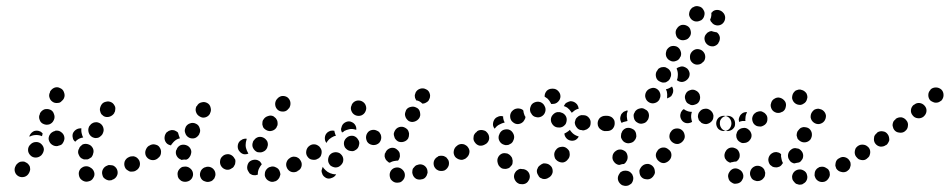

<svg xmlns="http://www.w3.org/2000/svg" viewBox="-20 -576 3116 630"><path d="M271 19Q281 17 286 8Q292 -1 289 -11Q286 -21 277 -26Q277 -26 277 -26Q273 -29 268 -30Q263 -31 258 -30Q253 -29 249 -26Q245 -24 242 -19Q237 -11 239 -1Q241 10 249 15Q251 16 252 17Q261 22 271 19ZM363 2Q368 -7 365 -17Q364 -21 361 -25Q358 -29 353 -32Q349 -34 344 -34Q339 -35 334 -34L333 -33Q323 -30 318 -21Q313 -12 316 -2Q317 3 320 7Q323 10 328 13Q332 15 337 16Q342 16 347 15L348 14Q358 11 363 2ZM79 -19Q79 -24 78 -29Q76 -34 73 -37Q70 -41 65 -43Q61 -46 56 -46Q51 -46 46 -45Q41 -43 38 -40Q34 -37 32 -33L31 -31Q26 -22 29 -12Q32 -2 42 3Q51 7 61 4Q70 1 75 -8L76 -10Q78 -14 79 -19ZM438 -30Q441 -40 437 -49Q435 -53 431 -57Q428 -60 423 -62Q418 -64 413 -63Q408 -63 404 -61L402 -60Q393 -56 389 -46Q386 -36 390 -27Q392 -22 396 -19Q400 -16 404 -14Q409 -12 414 -13Q419 -13 424 -15L425 -16Q434 -20 438 -30ZM504 -63Q507 -67 508 -72Q509 -77 507 -82Q506 -86 504 -90Q498 -99 488 -101Q477 -103 469 -97L467 -96Q463 -93 461 -89Q458 -85 457 -80Q456 -75 457 -70Q458 -65 461 -61Q467 -53 477 -51Q487 -49 496 -55L497 -56Q501 -59 504 -63ZM239 -67Q234 -76 238 -86L239 -87Q240 -92 244 -96Q247 -99 251 -102Q256 -104 261 -104Q266 -104 271 -102Q280 -99 285 -89Q289 -80 285 -70V-69Q283 -64 280 -60Q276 -57 272 -55Q271 -54 270 -54Q268 -53 267 -53Q262 -53 257 -53Q256 -53 255 -53Q254 -53 253 -54Q243 -57 239 -67ZM124 -85Q124 -95 116 -103Q109 -110 99 -110Q88 -110 81 -103L80 -102Q72 -95 72 -84Q72 -74 80 -66Q87 -59 97 -59Q107 -59 115 -66L116 -67Q123 -75 124 -85ZM181 -101Q185 -104 187 -108Q190 -113 191 -118Q192 -122 191 -127Q189 -137 180 -143Q172 -149 161 -147L160 -146Q155 -145 151 -142Q147 -140 144 -135Q141 -131 140 -126Q139 -121 140 -117Q143 -106 151 -101Q160 -95 170 -97L172 -98Q177 -99 181 -101ZM221 -142Q227 -151 237 -154H238Q241 -155 243 -155Q245 -155 247 -155Q247 -154 247 -154Q246 -144 249 -135Q250 -130 253 -125Q247 -124 242 -122Q233 -118 227 -111Q224 -113 222 -116Q219 -120 219 -123Q216 -134 221 -142ZM271 -141Q274 -131 283 -126Q287 -124 292 -123Q297 -123 302 -124Q307 -126 310 -129Q314 -132 317 -137V-138Q322 -147 319 -157Q316 -167 307 -172Q303 -174 298 -175Q293 -175 288 -174Q283 -172 279 -169Q276 -166 273 -162L272 -160Q268 -151 271 -141ZM99 -133Q89 -133 80 -129Q78 -128 76 -127Q76 -128 77 -129Q77 -130 77 -131L78 -133Q83 -142 92 -146Q102 -149 111 -145Q114 -144 116 -142Q118 -140 120 -138Q119 -134 118 -130Q118 -129 118 -129Q118 -129 118 -129Q109 -133 99 -133ZM110 -183Q113 -173 123 -169Q132 -165 142 -168Q152 -172 156 -181L157 -183Q161 -192 157 -202Q154 -212 145 -216Q135 -220 125 -217Q116 -213 111 -204V-202Q106 -193 110 -183ZM308 -220Q307 -215 309 -210Q310 -205 313 -201Q316 -198 320 -195Q329 -190 339 -193Q349 -196 355 -205V-206Q358 -210 358 -215Q359 -220 358 -225Q356 -230 353 -234Q350 -238 346 -240Q337 -245 327 -242Q317 -240 312 -231L311 -229Q309 -225 308 -220ZM143 -254Q146 -245 156 -240Q160 -238 165 -238Q170 -238 175 -239Q180 -241 183 -245Q187 -248 189 -252L190 -254Q194 -263 190 -273Q187 -283 177 -287Q168 -292 158 -288Q149 -284 144 -275V-273Q139 -264 143 -254Z M680 13Q684 10 685 5Q687 1 687 -4Q687 -9 685 -14Q681 -23 672 -27Q662 -31 653 -27H652Q647 -25 643 -21Q640 -18 638 -13Q636 -8 636 -3Q636 2 638 6Q642 16 652 19Q662 23 671 19H672Q677 17 680 13ZM593 20Q603 18 609 10Q615 1 613 -9Q611 -19 602 -25Q602 -25 602 -25Q598 -28 593 -29Q588 -30 583 -29Q578 -29 574 -26Q570 -23 567 -19Q564 -15 563 -10Q562 -5 563 -1Q563 4 566 9Q569 13 573 16Q573 16 574 17Q583 22 593 20ZM891 14Q895 10 897 6Q899 1 900 -3Q900 -8 898 -13Q895 -23 885 -27Q876 -32 866 -28H865Q860 -26 857 -23Q853 -19 851 -15Q849 -10 849 -6Q848 -1 850 4Q854 14 863 18Q872 23 882 19H883Q888 17 891 14ZM808 -2Q803 -4 799 -7Q796 -11 794 -15Q791 -20 791 -25V-26Q791 -36 797 -44Q804 -51 815 -52Q820 -52 824 -51Q829 -49 833 -46Q835 -44 836 -42Q838 -39 839 -37Q834 -31 831 -25Q826 -16 826 -6Q826 -4 826 -3Q824 -2 822 -2Q820 -1 817 -1Q812 -1 808 -2ZM969 -29Q972 -39 967 -48Q964 -53 961 -56Q957 -59 952 -61Q947 -62 942 -62Q937 -61 933 -59L932 -58Q923 -53 920 -43Q917 -34 922 -24Q927 -15 936 -12Q946 -9 956 -14V-15Q966 -19 969 -29ZM749 -33Q752 -37 752 -42Q753 -47 752 -52Q750 -56 747 -60Q741 -68 731 -70Q720 -71 712 -65L711 -64Q703 -58 702 -47Q701 -37 707 -29Q713 -21 724 -19Q734 -18 742 -25H743Q747 -28 749 -33ZM560 -64Q555 -73 558 -83L559 -84Q562 -94 571 -99Q580 -103 590 -100Q600 -97 605 -88Q610 -79 606 -69V-68Q604 -63 600 -58Q597 -54 591 -52Q585 -53 579 -52Q578 -51 577 -51Q576 -51 576 -51Q575 -52 575 -52Q565 -55 560 -64ZM1032 -63Q1034 -67 1035 -72Q1036 -77 1035 -82Q1034 -87 1031 -91Q1025 -100 1015 -101Q1005 -103 996 -97H995Q987 -91 985 -81Q983 -70 989 -62Q995 -53 1005 -52Q1016 -50 1024 -56H1025Q1029 -59 1032 -63ZM508 -73Q510 -83 504 -92Q502 -96 497 -99Q493 -101 488 -102Q484 -103 479 -102Q474 -101 470 -98H469Q460 -92 458 -82Q457 -71 462 -63Q465 -59 469 -56Q474 -53 478 -52Q483 -52 488 -53Q493 -54 497 -56L498 -57Q507 -63 508 -73ZM790 -120Q789 -120 788 -121Q787 -121 786 -121Q781 -121 776 -119Q772 -117 768 -114L767 -113Q760 -106 760 -95Q760 -85 767 -78Q772 -72 780 -70Q788 -69 795 -72Q792 -77 790 -82Q786 -91 786 -100Q786 -109 789 -118V-119Q790 -120 790 -120ZM810 -91Q815 -81 824 -77Q829 -76 834 -76Q839 -76 843 -78Q848 -80 851 -83Q855 -87 857 -92V-93Q861 -102 857 -112Q852 -121 843 -125Q838 -127 833 -127Q828 -127 824 -125Q819 -123 816 -119Q812 -115 810 -111V-110Q806 -100 810 -91ZM520 -126Q521 -136 528 -143H529Q533 -147 538 -148Q543 -150 548 -149Q552 -149 557 -146Q561 -144 564 -141Q565 -136 567 -131Q568 -127 570 -123Q570 -123 570 -123Q570 -123 570 -122Q565 -121 561 -119Q552 -114 546 -106Q543 -103 541 -99Q536 -100 532 -102Q528 -104 525 -108Q519 -116 520 -126ZM588 -139Q591 -129 601 -124Q610 -120 620 -123Q629 -127 634 -136V-137Q639 -146 635 -156Q632 -166 623 -170Q613 -175 603 -171Q594 -168 589 -159V-158Q584 -148 588 -139ZM841 -173Q840 -168 842 -163Q843 -158 846 -155Q850 -151 854 -149Q863 -144 873 -147Q883 -150 888 -159V-160Q891 -164 891 -169Q891 -174 890 -179Q888 -184 885 -188Q882 -191 878 -194Q869 -199 859 -195Q849 -192 844 -183L843 -182Q841 -178 841 -173ZM623 -209Q626 -199 635 -194Q644 -188 654 -191Q664 -194 669 -203V-204Q674 -213 671 -223Q669 -233 660 -238Q651 -243 641 -240Q631 -238 626 -228H625Q620 -218 623 -209ZM883 -232Q884 -222 892 -215Q900 -209 911 -210Q921 -211 927 -220H928Q934 -229 933 -239Q932 -249 924 -256Q916 -262 905 -261Q895 -259 889 -251L888 -250Q882 -242 883 -232Z M1288 23Q1293 23 1297 20Q1301 17 1304 13Q1307 9 1308 4Q1310 -6 1305 -14Q1299 -23 1289 -26Q1279 -28 1270 -23Q1261 -17 1259 -7Q1258 -2 1259 3Q1260 8 1262 12Q1265 16 1269 19Q1273 22 1278 23Q1283 24 1288 23ZM1374 8Q1378 4 1380 0Q1382 -5 1383 -9Q1383 -14 1382 -19Q1379 -29 1370 -34Q1360 -39 1350 -35Q1345 -34 1342 -31Q1338 -27 1335 -23Q1333 -19 1333 -14Q1332 -9 1334 -4Q1337 6 1346 11Q1355 15 1365 12H1366Q1370 11 1374 8ZM1035 -16Q1035 -11 1037 -7Q1038 -2 1042 2Q1045 5 1050 8Q1059 12 1068 8Q1078 5 1083 -4Q1077 -4 1072 -5Q1063 -7 1055 -12Q1048 -17 1042 -24Q1041 -26 1039 -29Q1039 -28 1039 -27Q1038 -27 1038 -26Q1036 -21 1035 -16ZM1452 -32Q1455 -42 1451 -51Q1448 -55 1445 -59Q1441 -62 1436 -64Q1432 -65 1427 -65Q1422 -65 1417 -63V-62Q1408 -58 1404 -48Q1401 -38 1405 -29Q1407 -25 1411 -21Q1415 -18 1420 -16Q1424 -15 1429 -15Q1434 -15 1439 -17Q1448 -22 1452 -32ZM1106 -47Q1107 -52 1106 -57Q1105 -62 1102 -66Q1099 -70 1095 -73Q1086 -78 1076 -76Q1066 -74 1060 -65Q1058 -61 1057 -56Q1056 -51 1057 -46Q1058 -41 1061 -37Q1063 -33 1067 -31Q1072 -28 1077 -27Q1081 -26 1086 -27Q1091 -28 1095 -31Q1099 -34 1102 -38Q1105 -42 1106 -47ZM1242 -63Q1242 -68 1243 -73H1244Q1247 -83 1256 -88Q1265 -93 1275 -90Q1280 -88 1283 -85Q1287 -82 1290 -77Q1292 -73 1292 -68Q1293 -63 1291 -58Q1290 -55 1289 -53Q1288 -51 1286 -49Q1281 -49 1276 -48Q1267 -47 1259 -42Q1254 -43 1251 -47Q1247 -50 1245 -54Q1243 -58 1242 -63ZM1515 -64Q1518 -68 1519 -73Q1519 -78 1518 -83Q1517 -87 1514 -91Q1511 -96 1507 -98Q1503 -101 1498 -102Q1493 -102 1488 -101Q1484 -100 1479 -97Q1471 -91 1469 -81Q1467 -71 1473 -62Q1476 -58 1480 -56Q1485 -53 1490 -52Q1494 -51 1499 -52Q1504 -54 1508 -56V-57Q1513 -59 1515 -64ZM1035 -73Q1037 -83 1031 -91Q1028 -96 1024 -98Q1020 -101 1015 -102Q1010 -103 1005 -102Q1000 -101 996 -98Q987 -92 985 -81Q984 -71 989 -63Q995 -54 1006 -52Q1016 -51 1024 -56L1025 -57Q1033 -63 1035 -73ZM1158 -100Q1161 -110 1155 -118Q1150 -127 1140 -130Q1130 -132 1121 -127L1120 -126Q1112 -121 1109 -111Q1107 -101 1112 -92Q1115 -88 1119 -85Q1123 -82 1128 -81Q1133 -80 1138 -80Q1143 -81 1147 -84Q1156 -89 1158 -100ZM1224 -107Q1231 -115 1231 -125Q1231 -130 1229 -135Q1227 -139 1224 -143Q1220 -146 1215 -148Q1211 -150 1206 -150Q1195 -150 1188 -143Q1181 -135 1181 -125Q1181 -120 1183 -115Q1184 -111 1188 -107Q1191 -104 1196 -102Q1201 -100 1206 -100Q1216 -100 1224 -107ZM1054 -141 1055 -142Q1059 -145 1065 -147Q1071 -148 1077 -147Q1078 -141 1080 -136Q1081 -133 1082 -130Q1079 -130 1076 -129Q1067 -125 1060 -119Q1054 -113 1051 -107Q1045 -115 1046 -125Q1047 -135 1054 -141ZM1272 -137Q1272 -132 1274 -127Q1275 -122 1278 -119Q1281 -115 1286 -112Q1295 -108 1305 -111Q1315 -114 1320 -123V-124Q1322 -128 1322 -133Q1323 -138 1321 -143Q1320 -147 1317 -151Q1313 -155 1309 -157Q1300 -162 1290 -159Q1280 -156 1275 -146Q1273 -142 1272 -137ZM1099 -153Q1100 -158 1102 -163Q1106 -172 1116 -176Q1126 -180 1135 -175Q1142 -172 1146 -165Q1150 -158 1149 -150Q1147 -151 1145 -151Q1135 -154 1126 -152Q1117 -150 1109 -146V-145Q1105 -143 1102 -141Q1102 -141 1102 -142Q1101 -143 1101 -144Q1099 -148 1099 -153ZM1309 -204Q1308 -199 1310 -194Q1311 -190 1314 -186Q1317 -182 1321 -179Q1330 -174 1340 -177Q1350 -180 1356 -189Q1358 -193 1359 -198Q1359 -203 1358 -208Q1357 -213 1354 -217Q1351 -221 1346 -223Q1337 -228 1327 -225Q1317 -223 1312 -214V-213Q1310 -209 1309 -204ZM1133 -212Q1137 -202 1146 -198Q1155 -194 1165 -197Q1175 -201 1179 -210Q1184 -220 1180 -230Q1177 -239 1167 -244Q1158 -248 1148 -245Q1138 -241 1134 -232V-231Q1129 -222 1133 -212ZM1341 -264Q1342 -268 1344 -273Q1349 -282 1359 -285Q1369 -288 1378 -283Q1383 -281 1386 -277Q1389 -273 1390 -269Q1392 -264 1391 -259Q1391 -254 1388 -250V-249Q1385 -243 1379 -240Q1373 -236 1366 -236Q1362 -240 1357 -243Q1352 -246 1345 -247Q1344 -249 1344 -251Q1343 -252 1342 -254Q1341 -259 1341 -264Z M1699 28Q1704 27 1708 24Q1712 21 1714 17Q1717 13 1718 8Q1720 -2 1714 -11Q1708 -19 1698 -21Q1697 -21 1696 -21Q1691 -22 1687 -22Q1682 -21 1678 -18Q1673 -15 1671 -11Q1668 -7 1667 -2Q1665 8 1671 17Q1676 25 1686 28Q1688 28 1689 28Q1694 29 1699 28ZM1793 -9Q1795 -19 1790 -28Q1787 -32 1783 -35Q1779 -38 1774 -39Q1769 -40 1764 -40Q1760 -39 1755 -36L1754 -35Q1749 -32 1746 -28Q1744 -24 1742 -19Q1741 -15 1742 -10Q1743 -5 1746 -1Q1748 4 1752 7Q1756 9 1761 11Q1766 12 1771 11Q1776 10 1780 7L1782 6Q1790 1 1793 -9ZM1618 -31Q1621 -27 1626 -24Q1630 -22 1635 -22Q1640 -21 1645 -23Q1650 -24 1653 -27Q1657 -31 1660 -35Q1662 -39 1662 -44Q1663 -49 1661 -54Q1661 -55 1661 -55Q1660 -60 1656 -64Q1653 -68 1649 -70Q1645 -73 1640 -73Q1635 -74 1630 -73Q1620 -70 1615 -61Q1610 -52 1613 -42Q1613 -40 1614 -39Q1615 -34 1618 -31ZM1849 -64Q1850 -69 1849 -74Q1849 -79 1846 -83Q1843 -87 1839 -90Q1831 -96 1821 -94Q1810 -93 1804 -84L1803 -83Q1800 -78 1799 -74Q1798 -69 1799 -64Q1800 -59 1802 -55Q1805 -51 1809 -48Q1818 -42 1828 -43Q1838 -45 1844 -54L1845 -55Q1848 -59 1849 -64ZM1520 -74Q1522 -84 1516 -92Q1513 -97 1509 -99Q1505 -102 1500 -103Q1495 -104 1490 -103Q1485 -102 1481 -99L1480 -98Q1471 -92 1469 -81Q1468 -71 1473 -63Q1479 -54 1490 -52Q1500 -51 1508 -56L1510 -58Q1518 -64 1520 -74ZM1585 -120Q1586 -131 1580 -139Q1577 -143 1573 -146Q1569 -148 1564 -149Q1559 -150 1554 -149Q1549 -148 1545 -145L1544 -143Q1540 -141 1537 -136Q1534 -132 1534 -127Q1533 -122 1534 -117Q1535 -113 1538 -109Q1544 -100 1554 -98Q1564 -97 1573 -103L1575 -104Q1583 -110 1585 -120ZM1619 -113Q1624 -104 1634 -101Q1639 -99 1644 -100Q1649 -100 1653 -103Q1658 -105 1661 -109Q1664 -113 1665 -117L1666 -119Q1669 -129 1664 -138Q1659 -148 1649 -151Q1639 -153 1630 -149Q1621 -144 1618 -134L1617 -132Q1614 -122 1619 -113ZM1871 -131Q1875 -129 1879 -128Q1875 -120 1867 -116Q1859 -113 1851 -115Q1843 -117 1838 -123Q1832 -130 1832 -138Q1837 -140 1841 -143Q1846 -146 1850 -150Q1852 -146 1856 -142Q1862 -135 1871 -131ZM1990 -153Q1997 -161 1997 -171Q1997 -176 1996 -180Q1994 -185 1990 -189Q1987 -192 1982 -194Q1977 -196 1972 -196H1970Q1960 -196 1953 -189Q1945 -181 1945 -171Q1945 -166 1947 -162Q1949 -157 1953 -153Q1956 -150 1961 -148Q1965 -146 1970 -146H1972Q1983 -146 1990 -153ZM1901 -150Q1906 -151 1910 -155Q1914 -158 1916 -162Q1918 -167 1918 -172Q1919 -182 1912 -190Q1905 -198 1895 -198H1893Q1888 -199 1883 -197Q1879 -196 1875 -192Q1871 -189 1869 -185Q1867 -180 1866 -175Q1866 -165 1873 -157Q1879 -149 1890 -149L1892 -148Q1897 -148 1901 -150ZM1598 -173Q1600 -184 1608 -190L1610 -191Q1615 -194 1620 -195Q1626 -196 1631 -194Q1631 -192 1631 -189Q1632 -181 1636 -174Q1627 -172 1620 -168Q1611 -164 1605 -156Q1604 -155 1603 -154Q1603 -154 1603 -154Q1602 -154 1602 -155Q1596 -163 1598 -173ZM1820 -158Q1825 -159 1829 -162Q1833 -165 1836 -169Q1838 -173 1839 -178Q1841 -188 1836 -196Q1830 -205 1820 -207L1818 -208Q1813 -208 1808 -208Q1803 -207 1799 -204Q1795 -201 1792 -197Q1789 -193 1788 -188Q1786 -178 1792 -169Q1798 -160 1808 -158H1810Q1815 -157 1820 -158ZM1697 -214Q1697 -214 1696 -214Q1696 -215 1696 -215Q1688 -221 1677 -220Q1667 -219 1660 -211L1659 -210Q1653 -202 1654 -192Q1655 -181 1663 -175Q1671 -168 1681 -169Q1691 -170 1698 -178L1699 -180Q1701 -182 1702 -185Q1704 -188 1704 -191Q1704 -192 1704 -193Q1702 -195 1701 -198Q1698 -205 1697 -214ZM1738 -192Q1748 -189 1757 -194Q1766 -199 1769 -209Q1772 -219 1767 -228Q1767 -228 1767 -228Q1763 -237 1753 -241Q1743 -244 1734 -240Q1724 -236 1721 -226Q1717 -217 1721 -207Q1722 -205 1723 -204Q1728 -194 1738 -192ZM1841 -223Q1836 -226 1830 -228Q1832 -232 1835 -236Q1838 -239 1843 -241Q1847 -243 1852 -244Q1857 -244 1862 -242Q1867 -240 1870 -237Q1874 -234 1876 -229Q1877 -228 1877 -227Q1878 -225 1878 -223Q1879 -221 1879 -219Q1878 -219 1877 -219Q1867 -216 1860 -209Q1858 -207 1856 -206Q1855 -207 1854 -209Q1849 -217 1841 -223ZM1774 -278Q1781 -285 1792 -285H1793H1794Q1804 -285 1811 -278Q1819 -270 1819 -260Q1819 -250 1811 -242Q1804 -235 1794 -235H1793H1792Q1791 -235 1790 -235Q1789 -235 1788 -235Q1788 -237 1787 -238Q1783 -246 1777 -252Q1772 -256 1767 -259Q1767 -259 1767 -260Q1767 -260 1767 -260Q1767 -270 1774 -278Z M2033 34Q2038 34 2043 32Q2047 30 2051 27Q2054 24 2056 19Q2058 14 2058 9Q2058 4 2056 0Q2055 -5 2051 -8Q2048 -12 2043 -14Q2043 -14 2043 -14Q2038 -16 2033 -16Q2028 -16 2024 -15Q2019 -13 2015 -10Q2012 -6 2010 -2Q2005 8 2009 18Q2013 27 2022 32Q2023 32 2023 32Q2028 34 2033 34ZM2125 0Q2128 -4 2129 -9Q2129 -14 2128 -19Q2127 -24 2124 -28Q2118 -36 2108 -38Q2097 -39 2089 -33L2088 -32Q2084 -29 2082 -25Q2079 -21 2078 -16Q2078 -11 2079 -6Q2080 -1 2083 3Q2089 11 2099 12Q2110 14 2118 8L2119 7Q2123 4 2125 0ZM1994 -46Q1988 -54 1990 -64V-65Q1992 -75 2001 -81Q2009 -87 2020 -85Q2024 -84 2029 -81Q2033 -79 2036 -74Q2038 -70 2039 -65Q2040 -61 2039 -56V-55Q2038 -50 2035 -46Q2033 -42 2029 -39Q2028 -39 2028 -39Q2028 -39 2028 -38Q2022 -38 2016 -36Q2015 -35 2013 -35Q2012 -35 2012 -35Q2011 -35 2010 -35Q2000 -37 1994 -46ZM2183 -70Q2182 -80 2173 -86Q2165 -93 2155 -92Q2145 -91 2138 -83V-82Q2131 -74 2132 -64Q2134 -53 2142 -47Q2150 -40 2160 -41Q2170 -43 2177 -51Q2184 -59 2183 -70ZM2226 -135Q2224 -145 2215 -151Q2207 -156 2196 -154Q2186 -152 2181 -143L2180 -142Q2175 -133 2177 -123Q2180 -113 2188 -108Q2197 -102 2207 -104Q2217 -107 2223 -116Q2229 -125 2226 -135ZM2018 -134Q2017 -129 2018 -124Q2020 -119 2023 -115Q2026 -111 2030 -109Q2039 -104 2049 -107Q2059 -109 2064 -118L2065 -119Q2067 -123 2068 -128Q2068 -133 2067 -138Q2066 -143 2063 -147Q2060 -151 2055 -153Q2046 -158 2036 -156Q2026 -153 2021 -144V-143Q2018 -139 2018 -134ZM1949 -153Q1952 -150 1955 -149Q1957 -147 1960 -147Q1961 -146 1963 -146Q1974 -145 1982 -151Q1990 -157 1992 -167Q1992 -172 1991 -177Q1990 -182 1987 -186Q1984 -189 1980 -192Q1977 -194 1973 -195Q1971 -196 1969 -196Q1968 -196 1966 -196Q1956 -196 1948 -189Q1941 -181 1941 -171Q1941 -164 1944 -159Q1946 -155 1949 -153ZM2377 -148Q2382 -150 2385 -153Q2389 -157 2391 -162Q2392 -166 2392 -171Q2392 -181 2385 -189Q2378 -196 2367 -196H2366Q2362 -196 2357 -194Q2352 -192 2349 -189Q2345 -185 2343 -180Q2342 -176 2342 -171Q2342 -161 2349 -153Q2356 -146 2367 -146H2368Q2372 -146 2377 -148ZM2299 -169Q2309 -171 2316 -179Q2319 -183 2320 -187Q2321 -192 2321 -197Q2320 -202 2318 -206Q2315 -211 2311 -214Q2302 -221 2292 -219Q2282 -218 2276 -210Q2272 -206 2271 -201Q2270 -197 2270 -192Q2271 -187 2273 -182Q2276 -178 2280 -175V-174Q2289 -168 2299 -169ZM2059 -199Q2059 -194 2060 -189Q2061 -184 2064 -180Q2067 -176 2071 -174Q2080 -168 2090 -171Q2100 -173 2105 -182L2106 -183Q2108 -187 2109 -192Q2110 -197 2109 -202Q2108 -207 2105 -211Q2102 -215 2097 -217Q2089 -223 2079 -220Q2069 -218 2063 -209V-208Q2060 -204 2059 -199ZM2214 -187Q2210 -196 2214 -206V-207Q2216 -210 2218 -213Q2220 -216 2224 -218Q2227 -215 2232 -213Q2240 -209 2250 -209Q2250 -208 2250 -208Q2247 -199 2248 -189Q2249 -182 2251 -176Q2246 -173 2240 -172Q2234 -171 2228 -173Q2218 -177 2214 -187ZM2015 -187Q2015 -192 2017 -197Q2018 -202 2022 -205Q2025 -209 2030 -211H2031Q2033 -212 2035 -213Q2038 -213 2040 -213Q2038 -208 2037 -203Q2036 -193 2038 -184Q2039 -181 2039 -179Q2035 -178 2031 -177Q2025 -176 2020 -173Q2019 -174 2018 -175Q2018 -177 2017 -178Q2015 -183 2015 -187ZM2234 -239Q2237 -236 2242 -234Q2246 -231 2251 -231Q2256 -231 2261 -233Q2271 -236 2275 -245Q2279 -255 2276 -264V-265Q2272 -275 2263 -279Q2254 -284 2244 -280Q2234 -277 2230 -268Q2225 -258 2229 -249V-248Q2231 -243 2234 -239ZM2098 -255Q2101 -245 2110 -240Q2119 -235 2129 -238Q2139 -241 2144 -250V-251Q2149 -260 2146 -270Q2143 -280 2134 -285Q2125 -290 2115 -286Q2105 -283 2100 -274Q2095 -264 2098 -255ZM2185 -292Q2187 -289 2188 -285Q2189 -282 2189 -278Q2189 -273 2187 -269Q2185 -264 2182 -260H2181Q2179 -257 2175 -256Q2172 -254 2169 -253Q2169 -255 2169 -257Q2170 -267 2168 -276Q2166 -280 2165 -283Q2168 -284 2172 -285Q2179 -288 2185 -292ZM2133 -322Q2136 -312 2146 -308Q2150 -306 2155 -305Q2160 -305 2165 -306Q2169 -308 2173 -311Q2177 -315 2179 -319V-320Q2184 -329 2181 -339Q2177 -349 2168 -353Q2164 -356 2159 -356Q2154 -356 2149 -355Q2144 -353 2140 -350Q2137 -346 2135 -342L2134 -341Q2130 -332 2133 -322ZM2206 -355Q2209 -356 2212 -357Q2218 -359 2224 -357Q2230 -355 2235 -351Q2242 -344 2243 -334Q2243 -323 2236 -316L2235 -315Q2228 -308 2218 -307Q2209 -307 2201 -313Q2204 -320 2204 -327Q2205 -337 2202 -346Q2201 -349 2200 -351Q2201 -352 2202 -353Q2203 -353 2204 -354Q2205 -354 2206 -355ZM2294 -392Q2293 -402 2285 -409Q2278 -415 2267 -415Q2257 -414 2250 -406Q2243 -398 2244 -387Q2244 -377 2252 -370Q2260 -363 2270 -364Q2281 -365 2287 -373H2288Q2295 -381 2294 -392ZM2166 -391Q2170 -381 2179 -377Q2188 -372 2198 -376Q2208 -379 2212 -389L2213 -390Q2217 -399 2213 -409Q2210 -418 2201 -423Q2191 -427 2181 -424Q2172 -420 2167 -411V-410Q2163 -400 2166 -391ZM2342 -454Q2340 -464 2332 -470Q2331 -470 2331 -470Q2331 -470 2331 -470Q2328 -471 2326 -471Q2320 -472 2315 -474Q2309 -474 2305 -471Q2300 -469 2297 -464L2296 -463Q2290 -455 2292 -445Q2294 -435 2302 -429Q2310 -423 2321 -424Q2331 -426 2337 -434V-435Q2343 -443 2342 -454ZM2198 -462Q2200 -452 2209 -447Q2218 -442 2228 -445Q2238 -447 2243 -456L2244 -457Q2249 -466 2246 -476Q2244 -486 2235 -491Q2226 -496 2216 -494Q2206 -491 2201 -482L2200 -481Q2195 -472 2198 -462ZM2338 -543Q2348 -541 2354 -533Q2355 -532 2355 -532Q2361 -523 2359 -513Q2357 -503 2349 -497Q2340 -491 2330 -493Q2320 -495 2314 -504Q2314 -504 2314 -504Q2312 -505 2312 -507Q2311 -509 2310 -511Q2312 -515 2313 -519Q2315 -527 2314 -534Q2315 -535 2317 -536Q2318 -538 2319 -539Q2328 -545 2338 -543ZM2246 -545Q2243 -541 2242 -536Q2241 -532 2241 -527Q2242 -522 2245 -517Q2250 -509 2260 -506Q2270 -504 2279 -509H2280Q2289 -515 2291 -525Q2294 -535 2288 -544Q2283 -553 2273 -555Q2263 -558 2254 -552H2253Q2249 -549 2246 -545Z M2602 30Q2607 30 2612 29Q2616 27 2620 24Q2624 21 2626 17Q2631 8 2628 -2Q2626 -12 2616 -17Q2607 -22 2597 -19Q2587 -16 2582 -7Q2580 -3 2579 2Q2579 7 2580 12Q2582 17 2585 20Q2588 24 2592 27Q2597 29 2602 30ZM2409 22Q2405 25 2400 26Q2395 27 2390 27Q2385 26 2381 23Q2372 18 2370 8Q2367 -2 2373 -11Q2378 -20 2388 -23Q2398 -25 2407 -19Q2411 -17 2414 -13Q2417 -9 2418 -5Q2418 -3 2419 -1Q2419 1 2419 3Q2419 6 2418 9Q2417 12 2415 15Q2413 19 2409 22ZM2686 20Q2691 18 2694 15Q2698 11 2700 7Q2703 2 2703 -3Q2703 -7 2702 -12Q2700 -17 2697 -21Q2693 -24 2689 -26Q2684 -29 2679 -29Q2674 -29 2670 -28H2669Q2665 -26 2661 -23Q2657 -19 2655 -15Q2653 -10 2653 -5Q2652 0 2654 4Q2657 14 2667 19Q2676 23 2686 20ZM2485 9Q2489 5 2490 0Q2491 -5 2491 -9Q2490 -14 2488 -19Q2483 -28 2473 -31Q2463 -34 2454 -29Q2445 -24 2442 -14Q2439 -4 2444 5Q2446 10 2450 13Q2454 16 2459 17Q2463 19 2468 18Q2473 18 2478 15Q2482 13 2485 9ZM2766 -20Q2769 -24 2770 -29Q2772 -34 2771 -39Q2771 -44 2768 -48Q2763 -57 2753 -60Q2743 -63 2734 -57Q2729 -55 2726 -51Q2723 -47 2722 -42Q2721 -37 2721 -32Q2722 -28 2724 -23Q2730 -14 2740 -12Q2750 -9 2759 -14Q2763 -17 2766 -20ZM2543 -33Q2539 -29 2534 -28Q2529 -26 2524 -27Q2520 -27 2515 -29Q2511 -32 2507 -35Q2501 -43 2501 -53Q2502 -64 2510 -71Q2514 -74 2519 -76Q2523 -77 2528 -77Q2532 -76 2536 -75Q2540 -73 2543 -70Q2542 -63 2544 -56Q2545 -48 2549 -41Q2548 -39 2546 -37Q2545 -35 2543 -33ZM2576 -44Q2572 -47 2570 -51Q2567 -55 2566 -60Q2565 -65 2566 -70Q2568 -80 2577 -86Q2585 -92 2595 -89Q2600 -89 2604 -86Q2608 -83 2611 -79Q2614 -75 2615 -70Q2616 -65 2615 -60Q2614 -54 2610 -50Q2607 -45 2602 -43Q2597 -42 2591 -41Q2589 -40 2588 -40Q2587 -40 2587 -40Q2586 -40 2585 -40Q2581 -41 2576 -44ZM2365 -48Q2362 -52 2359 -56Q2357 -61 2357 -66Q2357 -71 2359 -75V-76Q2361 -80 2364 -84Q2368 -88 2372 -90Q2377 -92 2382 -92Q2387 -92 2391 -90Q2401 -87 2405 -77Q2409 -68 2406 -58Q2404 -54 2402 -51Q2399 -48 2396 -46Q2389 -46 2383 -44Q2379 -44 2376 -42Q2376 -42 2375 -43Q2374 -43 2373 -43Q2369 -45 2365 -48ZM2831 -63Q2834 -68 2834 -73Q2835 -77 2834 -82Q2833 -87 2830 -91Q2824 -100 2814 -101Q2804 -103 2795 -97Q2791 -94 2788 -90Q2786 -86 2785 -81Q2784 -76 2785 -71Q2786 -66 2789 -62Q2795 -54 2805 -52Q2815 -50 2824 -56Q2828 -59 2831 -63ZM2397 -138Q2395 -134 2396 -129Q2396 -124 2399 -119Q2401 -115 2405 -112Q2409 -109 2414 -107Q2418 -106 2423 -107Q2428 -107 2433 -110Q2437 -112 2440 -116Q2447 -124 2446 -134Q2444 -145 2436 -151Q2428 -158 2418 -156Q2408 -155 2401 -147Q2398 -143 2397 -138ZM2595 -140Q2594 -136 2594 -131Q2595 -126 2597 -121Q2600 -117 2604 -114Q2612 -108 2622 -109Q2632 -110 2639 -118Q2645 -127 2644 -137Q2643 -147 2635 -154Q2631 -157 2626 -158Q2621 -159 2616 -159Q2611 -158 2607 -156Q2603 -153 2600 -149Q2596 -145 2595 -140ZM2337 -153Q2330 -161 2330 -171Q2330 -181 2337 -189Q2345 -196 2355 -196Q2366 -196 2373 -189Q2380 -181 2380 -171Q2380 -161 2373 -153Q2366 -146 2355 -146Q2345 -146 2337 -153ZM2448 -187Q2448 -177 2454 -169Q2458 -165 2462 -163Q2467 -161 2472 -161Q2477 -160 2481 -162Q2486 -164 2490 -167Q2498 -174 2498 -184Q2499 -195 2492 -202Q2489 -206 2484 -208Q2480 -211 2475 -211Q2470 -211 2465 -209Q2460 -208 2457 -204H2456Q2449 -197 2448 -187ZM2640 -190Q2642 -180 2650 -174Q2658 -168 2668 -169Q2679 -171 2685 -179Q2691 -188 2690 -198Q2688 -208 2680 -214Q2676 -217 2671 -218Q2666 -220 2661 -219Q2656 -218 2652 -216Q2648 -213 2645 -209Q2639 -201 2640 -190ZM2413 -202Q2416 -205 2421 -207Q2424 -208 2426 -208Q2429 -208 2431 -208Q2431 -208 2431 -207Q2426 -198 2426 -188Q2425 -184 2426 -179Q2421 -179 2416 -179Q2410 -178 2405 -176Q2404 -181 2404 -185Q2405 -190 2407 -194Q2409 -199 2413 -202ZM2514 -246Q2511 -242 2510 -237Q2508 -232 2509 -227Q2510 -222 2512 -218Q2517 -209 2528 -206Q2538 -204 2546 -209H2547Q2556 -214 2558 -224Q2561 -235 2556 -243Q2550 -252 2540 -255Q2530 -258 2521 -252Q2517 -250 2514 -246ZM2591 -279Q2587 -276 2584 -272Q2581 -268 2580 -263Q2579 -259 2579 -254Q2581 -243 2589 -237Q2597 -231 2608 -232Q2613 -233 2617 -236Q2621 -238 2624 -242Q2627 -246 2628 -251Q2630 -256 2629 -261Q2628 -266 2626 -270Q2623 -274 2619 -277Q2615 -280 2610 -281Q2606 -283 2601 -282H2600Q2596 -281 2591 -279Z M2832 -63Q2834 -67 2835 -72Q2836 -77 2835 -82Q2834 -87 2831 -91Q2828 -95 2824 -97Q2820 -100 2815 -101Q2810 -102 2805 -100Q2800 -99 2796 -96Q2791 -93 2789 -89Q2786 -85 2785 -80Q2785 -75 2786 -70Q2787 -65 2790 -61Q2793 -57 2797 -54Q2801 -52 2806 -51Q2811 -50 2816 -51Q2820 -52 2824 -55L2825 -56Q2829 -59 2832 -63ZM2894 -107Q2897 -112 2898 -116Q2898 -121 2897 -126Q2896 -131 2893 -135Q2887 -144 2877 -145Q2867 -147 2858 -141V-140Q2854 -137 2851 -133Q2848 -129 2848 -124Q2847 -119 2848 -114Q2849 -109 2852 -105Q2858 -97 2868 -95Q2879 -94 2887 -100H2888Q2892 -103 2894 -107ZM2959 -162Q2961 -173 2954 -181Q2948 -189 2938 -191Q2928 -192 2919 -186V-185Q2915 -182 2912 -178Q2910 -174 2909 -169Q2908 -164 2910 -159Q2911 -154 2914 -150Q2920 -142 2930 -141Q2941 -139 2949 -145L2950 -146Q2958 -152 2959 -162ZM3020 -211Q3021 -221 3014 -229Q3007 -237 2997 -238Q2987 -239 2979 -232H2978Q2970 -225 2969 -215Q2968 -205 2975 -197Q2981 -189 2992 -188Q3002 -187 3010 -193L3011 -194Q3019 -201 3020 -211ZM3076 -264Q3076 -275 3069 -282Q3061 -289 3051 -289Q3040 -289 3033 -282V-281Q3026 -274 3026 -264Q3026 -253 3033 -246Q3037 -243 3042 -241Q3046 -239 3051 -239Q3056 -239 3061 -241Q3065 -243 3069 -246Q3076 -254 3076 -264Z"/></svg>

Font: FRB American Cursive Dotted Black
Style: Bold Italic
Weight: 900
Italic angle: -25°
Version: Version 2.0;Modular Font Editor K font №1